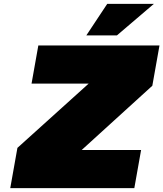

<svg xmlns="http://www.w3.org/2000/svg" viewBox="-20 -972 844 992"><path d="M426 -789 534 -952H775L584 -789ZM33 0 70 -208 438 -540H143L178 -737H804L767 -529L402 -197H709L674 0Z"/></svg>

Font: Tomorrow ExtraBold
Style: Italic
Weight: 800
Italic angle: -10°
Designer: Tony de Marco, Monica Rizzolli
Foundry: Just in Type
Version: Version 2.002